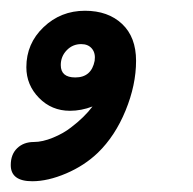

<svg xmlns="http://www.w3.org/2000/svg" viewBox="-32 -208 359 357"><path d="M221 -95Q221 -50 201.5 -2.5Q182 45 150 76Q125 100 91 114.5Q57 129 28 129Q-12 129 -12 99Q-12 79 0 67.5Q12 56 31 56Q47 56 66.5 48Q86 40 100 29Q125 10 140 -10Q119 -2 98 -2Q64 -2 40.5 -26Q17 -50 17 -83Q17 -127 49 -157.5Q81 -188 126 -188Q169 -188 195 -163.5Q221 -139 221 -95ZM144 -95Q146 -109 139 -117.5Q132 -126 119 -126Q103 -126 92 -114.5Q81 -103 81 -87Q81 -64 108 -64Q138 -64 144 -95Z"/></svg>

Font: Mali
Style: Bold Italic
Weight: 700
Italic angle: -10°
Version: Version 1.000; ttfautohint (v1.6)